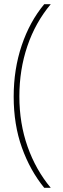

<svg xmlns="http://www.w3.org/2000/svg" viewBox="-20 -734 298 912"><path d="M45 -275Q45 -405 83 -518Q121 -631 190 -714H221Q148 -627 110 -515Q72 -403 72 -276Q72 -148 111 -37.5Q150 73 221 158H190Q123 76 84 -33Q45 -142 45 -275Z"/></svg>

Font: Noto Sans Thai SemCond Thin
Style: Regular
Weight: 100
Width: 4
Designer: Monotype Design Team
Foundry: Monotype Imaging Inc.
Version: Version 2.002; ttfautohint (v1.8.4.7-5d5b)